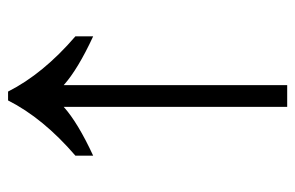

<svg xmlns="http://www.w3.org/2000/svg" viewBox="-148 -584 732 476"><g transform="rotate(-90 218.0 -346.0)"><path d="M191 0V-554Q152 -519 70 -481V-525Q163 -605 207 -692H229Q273 -605 366 -525V-481Q284 -519 245 -554V0Z"/></g></svg>

Font: kannada25
Style: Book
Weight: 400
Designer: Jelle Bosma - Monotype Design Team
Foundry: Monotype Imaging Inc.
Version: Version 2.003